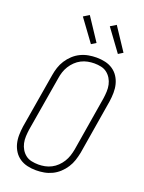

<svg xmlns="http://www.w3.org/2000/svg" viewBox="-177 -1048 854 1138"><g transform="rotate(20 250.0 -479.0)"><path d="M199 8Q171 8 144.5 2Q118 -4 96.5 -18.5Q75 -33 61 -54.5Q47 -76 40.5 -101.5Q34 -127 34.5 -155Q35 -183 39 -210L97 -555Q101 -580 109 -604.5Q117 -629 131.5 -651.5Q146 -674 166 -692.5Q186 -711 210 -722.5Q234 -734 259.5 -738.5Q285 -743 310 -743Q338 -743 364.5 -737Q391 -731 412.5 -716.5Q434 -702 448 -680.5Q462 -659 468.5 -633.5Q475 -608 474.5 -580Q474 -552 470 -525L413 -180Q408 -155 400 -130.5Q392 -106 377.5 -83.5Q363 -61 343 -42.5Q323 -24 299 -12.5Q275 -1 249.5 3.5Q224 8 199 8ZM201 -29Q221 -29 241.5 -33Q262 -37 281.5 -47Q301 -57 317 -72.5Q333 -88 344.5 -106.5Q356 -125 362.5 -145Q369 -165 373 -186L430 -531Q433 -552 434 -574Q435 -596 430.5 -616.5Q426 -637 415.5 -654.5Q405 -672 389 -684.5Q373 -697 352 -701.5Q331 -706 309 -706Q289 -706 268 -702Q247 -698 227.5 -688Q208 -678 192 -662.5Q176 -647 164.5 -628.5Q153 -610 146.5 -590Q140 -570 137 -549L79 -204Q76 -183 75 -161Q74 -139 78.5 -118.5Q83 -98 93.5 -80.5Q104 -63 120 -50.5Q136 -38 157.5 -33.5Q179 -29 201 -29ZM420 -806 319 -944 355 -966 449 -824ZM250 -806 149 -944 185 -966 279 -824Z"/></g></svg>

Font: Iosevka Curly Extralight
Style: Italic
Weight: 200
Italic angle: -9°
Monospace: yes
Designer: Belleve Invis
Foundry: Belleve Invis
Version: Version 22.1.2; ttfautohint (v1.8.4)